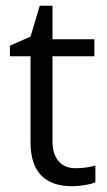

<svg xmlns="http://www.w3.org/2000/svg" viewBox="-20 -634 369 663"><path d="M161.3 -146.6Q161.3 -101.6 182.3 -77.4Q203.2 -53.1 239.9 -53.1Q276.5 -53.1 309.4 -62.2V-4.6Q297.8 1 272.8 5.1Q247.7 9.1 230 9.1Q85.4 9.1 85.4 -143.1V-439.8H14.2V-476.2L85.4 -507.6L117.3 -614.3H161.3V-498.5H305.9V-439.8H161.3Z"/></svg>

Font: KhulaRegular
Style: Regular
Weight: 400
Designer: Erin McLaughlin, Steve Matteson
Version: Version 1.001;PS 1.0;hotconv 1.0.72;makeotf.lib2.5.5900; ttf